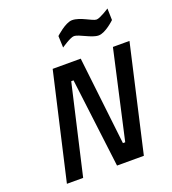

<svg xmlns="http://www.w3.org/2000/svg" viewBox="-163 -1054 1056 1177"><g transform="rotate(-20 365.0 -466.0)"><path d="M176 0 310 -582H325L397 0H572L730 -692H622L493 -117H478L412 -692H229L70 0ZM671 -925C671 -925 609 -884 586 -884C559 -884 497 -932 442 -932C398 -932 331 -869 331 -869L334 -793C334 -793 396 -836 419 -836C454 -836 518 -788 565 -788C610 -788 673 -849 673 -849L671 -925Z"/></g></svg>

Font: RazerF5 SemiBold
Style: Italic
Weight: 600
Foundry: Razer Inc.
Version: Version 2